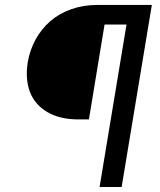

<svg xmlns="http://www.w3.org/2000/svg" viewBox="-20 -747 639 767"><path d="M377.8 0 485.4 -649.1H397.7L335.2 -269.9H294Q218.4 -269.9 168.3 -299.7Q118.3 -329.5 99.3 -380.7Q80.3 -431.8 90.9 -498.6Q99.4 -547.9 122.3 -589.5Q145.2 -631 180.2 -661.8Q215.2 -692.5 263.8 -709.9Q312.5 -727.3 369.3 -727.3H586.6L465.9 0Z"/></svg>

Font: Karasuma Gothic
Style: Italic
Weight: 400
Italic angle: -9.39999°
Designer: Rasmus Andersson / Ryoko Nishizuka
Foundry: Genbu
Version: Version 1.00